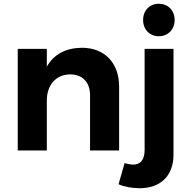

<svg xmlns="http://www.w3.org/2000/svg" viewBox="-20 -797 1008 1017"><path d="M821 -605C870 -605 905 -641 905 -691C905 -742 870 -777 821 -777C773 -777 738 -742 738 -691C738 -641 773 -605 821 -605ZM611 0V-338C611 -464 534 -544 414 -544C330 -543 266 -511 228 -444V-538H74V0H228V-265C228 -344 274 -402 351 -403C417 -403 457 -361 457 -293V0ZM746 -2C746 49 724 76 683 75C668 74 654 71 640 67L608 179C640 193 677 199 717 200C830 201 899 134 899 22V-538H746Z"/></svg>

Font: Juman SemiBold
Style: Regular
Weight: 600
Designer: Bandar Raffah (Arabic) Julieta Ulanovsky (Latin)
Foundry: Caramella
Version: Version 5.022;PS 005.022;hotconv 1.0.88;makeotf.lib2.5.64775